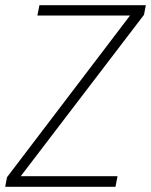

<svg xmlns="http://www.w3.org/2000/svg" viewBox="-23 -720 582 740"><path d="M-3 0 4 -37 478 -660H121L129 -700H539L532 -663L57 -41H430L422 0Z"/></svg>

Font: DM Sans 24pt ExtraLight
Style: Italic
Weight: 250
Italic angle: -10°
Designer: Colophon Foundry, Jonny Pinhorn
Foundry: Colophon Foundry
Version: Version 4.004;gftools[0.9.30]